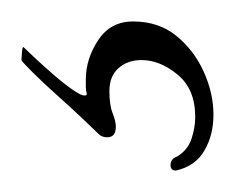

<svg xmlns="http://www.w3.org/2000/svg" viewBox="-40 -2 219 179"><g transform="rotate(-90 69.5 87.5)"><path d="M52 177Q33 177 18.5 168.5Q4 160 0 142Q0 137 5 137Q11 137 13 143Q19 153 29.5 156.5Q40 160 50 160Q76 160 89.5 143.5Q103 127 103 110Q103 97 95.5 88.5Q88 80 74 80Q61 80 53.5 83Q46 86 41 86Q31 86 31 78Q31 73 34 70Q36 68 46.5 57Q57 46 69.5 32Q82 18 92 8Q102 -2 103 -2Q105 -2 110.5 -1.5Q116 -1 115 0Q114 1 105.5 10Q97 19 88 29.5Q79 40 73.5 48.5Q68 57 71 59Q75 58 78 58Q81 58 85 58Q104 58 121.5 69.5Q139 81 139 102Q139 126 125.5 142.5Q112 159 92 168Q72 177 52 177Z"/></g></svg>

Font: Mea Culpa
Style: Regular
Weight: 400
Designer: Robert E. Leuschke
Foundry: Robert E. Leuschke
Version: Version 1.010; ttfautohint (v1.8.3)